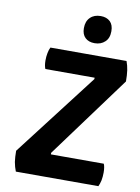

<svg xmlns="http://www.w3.org/2000/svg" viewBox="-100 -998 779 1065"><g transform="rotate(10 290.0 -466.0)"><path d="M580.1 -598.6Q580.1 -633.8 576.2 -661.1Q572.3 -687.5 563.5 -710.9Q419.9 -710.9 134.8 -710.9Q127.9 -698.2 124 -677.7Q120.1 -658.2 120.1 -635.7Q120.1 -621.1 122.1 -609.4Q124 -597.7 127.9 -588.9Q220.7 -588.9 405.3 -588.9Q405.3 -586.9 405.3 -581.1Q315.4 -463.9 46.9 -114.3Q46.9 -79.1 50.8 -51.8Q55.7 -24.4 65.4 0Q219.7 0 530.3 0Q537.1 -13.7 542 -35.2Q545.9 -56.6 545.9 -79.1Q545.9 -95.7 543.9 -107.4Q542 -120.1 538.1 -127.9Q438.5 -127.9 240.2 -127.9Q240.2 -129.9 240.2 -136.7Q325.2 -252.9 580.1 -598.6ZM379.9 -931.6Q342.8 -931.6 321.3 -910.2Q298.8 -888.7 298.8 -849.6Q298.8 -814.5 318.4 -795.9Q337.9 -777.3 371.1 -777.3Q407.2 -777.3 429.7 -798.8Q452.1 -819.3 452.1 -858.4Q452.1 -894.5 432.6 -913.1Q413.1 -931.6 379.9 -931.6Z"/></g></svg>

Font: cl
Style: Bold Italic
Weight: 400
Designer: Mitja Miklavcic
Version: Version 7.504; 2011; Build 1022